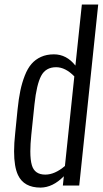

<svg xmlns="http://www.w3.org/2000/svg" viewBox="-20 -830 459 859"><path d="M161.6 9.3Q86.9 9.3 60.5 -46.9Q43 -84 43 -152.8Q43 -189 47.9 -233.4L58.6 -340.3Q63.5 -388.2 71 -424.3Q78.6 -460.4 91.1 -492.2Q103.5 -523.9 120.8 -543.9Q138.2 -564 163.3 -575.4Q188.5 -586.9 221.2 -586.9Q277.8 -586.9 317.4 -536.6L346.2 -809.6H419.4L334.5 0H261.2L265.6 -41.5Q216.3 8.8 161.6 9.3ZM182.6 -48.8Q225.1 -48.8 270.5 -87.4L312.5 -488.3Q272.5 -529.3 231 -529.3Q184.6 -529.3 164.1 -490.5Q143.6 -451.7 134.3 -363.8L120.1 -227.5Q115.7 -185.1 115.7 -153.3Q115.7 -113.8 122.6 -90.8Q134.8 -48.8 182.6 -48.8Z"/></svg>

Font: Oswald
Style: Light
Weight: 300
Designer: Vernon Adams
Foundry: Vernon Adams
Version: 3.0; ttfautohint (v0.95.6-bc232) -l 8 -r 50 -G 200 -x 0 -w "